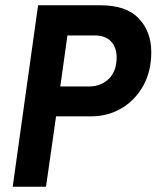

<svg xmlns="http://www.w3.org/2000/svg" viewBox="-20 -706 592 726"><path d="M28 0 124 -686H361Q458 -686 505 -636Q552 -586 552 -509Q552 -436 521.5 -381.5Q491 -327 439.5 -296.5Q388 -266 323 -266H192L154 0ZM208 -379H316Q362 -379 391.5 -408Q421 -437 421 -489Q421 -527 399.5 -549.5Q378 -572 338 -572H235Z"/></svg>

Font: Archivo Narrow
Style: Bold Italic
Weight: 700
Italic angle: -8°
Designer: Hector Gatti
Foundry: Omnibus-Type
Version: Version 3.002